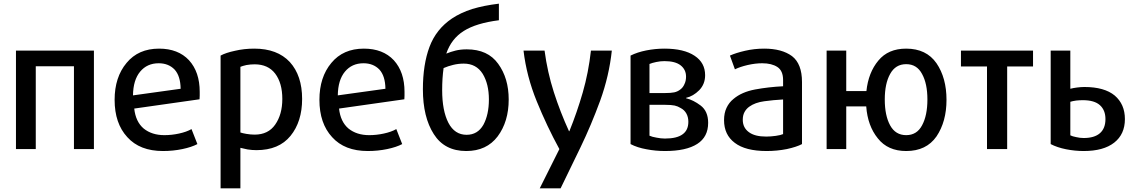

<svg xmlns="http://www.w3.org/2000/svg" viewBox="-20 -816 6222 1051"><path d="M494.1 0Q494.1 -134.8 494.1 -539.1Q387.7 -539.1 67.4 -539.1Q67.4 -404.3 67.4 0Q94.7 0 175.8 0Q175.8 -113.3 175.8 -453.1Q228.5 -453.1 384.8 -453.1Q384.8 -339.8 384.8 0Q412.1 0 494.1 0Z M1073.2 -313.5Q1073.2 -421.9 1014.6 -486.3Q955.1 -549.8 850.6 -549.8Q737.3 -549.8 672.9 -471.7Q607.4 -393.6 607.4 -269.5Q607.4 -140.6 676.8 -65.4Q745.1 10.7 872.1 10.7Q927.7 10.7 978.5 0Q1029.3 -10.7 1060.5 -27.3Q1049.8 -54.7 1028.3 -109.4Q1001 -93.8 960 -85Q919.9 -76.2 879.9 -76.2Q811.5 -76.2 766.6 -112.3Q722.7 -149.4 714.8 -221.7Q834 -238.3 1072.3 -272.5Q1073.2 -282.2 1073.2 -293Q1073.2 -303.7 1073.2 -313.5ZM968.8 -330.1Q903.3 -321.3 708 -293.9Q709 -377.9 747.1 -423.8Q785.2 -469.7 848.6 -469.7Q902.3 -469.7 935.5 -435.5Q967.8 -400.4 968.8 -330.1Z M1633.8 -274.4Q1633.8 -402.3 1566.4 -476.6Q1498 -549.8 1372.1 -549.8Q1316.4 -549.8 1266.6 -538.1Q1215.8 -527.3 1187.5 -511.7Q1187.5 -269.5 1187.5 214.8Q1214.8 214.8 1295.9 214.8Q1295.9 159.2 1295.9 -6.8Q1309.6 -2.9 1335 2Q1359.4 5.9 1383.8 5.9Q1506.8 5.9 1570.3 -72.3Q1633.8 -150.4 1633.8 -274.4ZM1525.4 -274.4Q1525.4 -189.5 1486.3 -133.8Q1448.2 -79.1 1374 -79.1Q1352.5 -79.1 1329.1 -83Q1306.6 -86.9 1295.9 -90.8Q1295.9 -210.9 1295.9 -450.2Q1307.6 -455.1 1329.1 -460Q1351.6 -463.9 1374 -463.9Q1447.3 -463.9 1486.3 -413.1Q1525.4 -361.3 1525.4 -274.4Z M2194.3 -313.5Q2194.3 -421.9 2135.7 -486.3Q2076.2 -549.8 1971.7 -549.8Q1858.4 -549.8 1793.9 -471.7Q1728.5 -393.6 1728.5 -269.5Q1728.5 -140.6 1797.9 -65.4Q1866.2 10.7 1993.2 10.7Q2048.8 10.7 2099.6 0Q2150.4 -10.7 2181.6 -27.3Q2170.9 -54.7 2149.4 -109.4Q2122.1 -93.8 2081.1 -85Q2041 -76.2 2001 -76.2Q1932.6 -76.2 1887.7 -112.3Q1843.8 -149.4 1835.9 -221.7Q1955.1 -238.3 2193.4 -272.5Q2194.3 -282.2 2194.3 -293Q2194.3 -303.7 2194.3 -313.5ZM2089.8 -330.1Q2024.4 -321.3 1829.1 -293.9Q1830.1 -377.9 1868.2 -423.8Q1906.2 -469.7 1969.7 -469.7Q2023.4 -469.7 2056.6 -435.5Q2088.9 -400.4 2089.8 -330.1Z M2764.6 -271.5Q2764.6 -387.7 2707 -466.8Q2650.4 -545.9 2535.2 -545.9Q2501 -545.9 2473.6 -539.1Q2446.3 -532.2 2422.9 -522.5Q2450.2 -603.5 2518.6 -646.5Q2586.9 -689.5 2710.9 -705.1Q2710.9 -735.4 2710.9 -795.9Q2628.9 -786.1 2564.5 -766.6Q2501 -746.1 2454.1 -714.8Q2367.2 -656.2 2331.1 -559.6Q2294.9 -462.9 2294.9 -327.1Q2294.9 -174.8 2354.5 -82Q2413.1 10.7 2532.2 10.7Q2643.6 10.7 2704.1 -69.3Q2764.6 -150.4 2764.6 -271.5ZM2656.2 -271.5Q2656.2 -188.5 2626 -132.8Q2594.7 -78.1 2534.2 -78.1Q2468.8 -78.1 2434.6 -143.6Q2400.4 -210 2400.4 -322.3Q2400.4 -355.5 2402.3 -385.7Q2404.3 -416 2408.2 -443.4Q2432.6 -454.1 2460.9 -460.9Q2489.3 -467.8 2518.6 -467.8Q2586.9 -467.8 2622.1 -412.1Q2656.2 -356.4 2656.2 -271.5Z M3329.1 -539.1Q3300.8 -539.1 3214.8 -539.1Q3201.2 -418 3169.9 -309.6Q3138.7 -201.2 3096.7 -97.7Q3095.7 -97.7 3094.7 -97.7Q3046.9 -202.1 3011.7 -311.5Q2976.6 -420.9 2960.9 -539.1Q2921.9 -539.1 2845.7 -539.1Q2862.3 -398.4 2918 -261.7Q2973.6 -125 3042 0Q3005.9 71.3 2934.6 214.8Q2962.9 214.8 3048.8 214.8Q3076.2 158.2 3158.2 -10.7Q3215.8 -129.9 3265.6 -265.6Q3314.5 -401.4 3329.1 -539.1Z M3856.4 -143.6Q3856.4 -207 3815.4 -238.3Q3775.4 -268.6 3735.4 -278.3Q3735.4 -278.3 3735.4 -280.3Q3774.4 -289.1 3807.6 -322.3Q3839.8 -355.5 3839.8 -404.3Q3839.8 -472.7 3782.2 -510.7Q3723.6 -549.8 3617.2 -549.8Q3567.4 -549.8 3517.6 -540Q3468.8 -530.3 3431.6 -511.7Q3431.6 -350.6 3431.6 -27.3Q3468.8 -7.8 3518.6 1Q3568.4 10.7 3620.1 10.7Q3736.3 10.7 3796.9 -28.3Q3856.4 -66.4 3856.4 -143.6ZM3735.4 -396.5Q3735.4 -373 3726.6 -355.5Q3718.8 -336.9 3704.1 -326.2Q3689.5 -314.5 3670.9 -310.5Q3652.3 -306.6 3619.1 -306.6Q3590.8 -306.6 3535.2 -306.6Q3535.2 -346.7 3535.2 -465.8Q3548.8 -471.7 3572.3 -476.6Q3594.7 -481.4 3617.2 -481.4Q3676.8 -481.4 3706.1 -458Q3735.4 -434.6 3735.4 -396.5ZM3748 -149.4Q3748 -103.5 3716.8 -81.1Q3685.5 -57.6 3620.1 -57.6Q3597.7 -57.6 3574.2 -62.5Q3549.8 -66.4 3535.2 -73.2Q3535.2 -128.9 3535.2 -242.2Q3556.6 -242.2 3621.1 -242.2Q3654.3 -242.2 3672.9 -238.3Q3690.4 -234.4 3706.1 -224.6Q3726.6 -213.9 3737.3 -194.3Q3748 -174.8 3748 -149.4Z M4370.1 -27.3Q4370.1 -112.3 4370.1 -367.2Q4370.1 -466.8 4315.4 -508.8Q4259.8 -549.8 4163.1 -549.8Q4109.4 -549.8 4058.6 -538.1Q4007.8 -526.4 3975.6 -511.7Q3984.4 -487.3 4002.9 -436.5Q4030.3 -450.2 4072.3 -460Q4114.3 -469.7 4152.3 -469.7Q4204.1 -469.7 4235.4 -449.2Q4266.6 -428.7 4266.6 -377.9Q4266.6 -366.2 4266.6 -343.8Q4186.5 -339.8 4113.3 -326.2Q4040 -312.5 3995.1 -274.4Q3970.7 -254.9 3957 -225.6Q3943.4 -197.3 3943.4 -158.2Q3943.4 -78.1 4002 -34.2Q4060.5 10.7 4176.8 10.7Q4233.4 10.7 4287.1 0Q4340.8 -11.7 4370.1 -27.3ZM4266.6 -82Q4253.9 -76.2 4226.6 -72.3Q4199.2 -68.4 4173.8 -68.4Q4111.3 -68.4 4079.1 -92.8Q4045.9 -117.2 4045.9 -160.2Q4045.9 -185.5 4055.7 -203.1Q4065.4 -220.7 4082 -232.4Q4113.3 -254.9 4163.1 -261.7Q4212.9 -268.6 4266.6 -271.5Q4266.6 -208 4266.6 -82Z M5161.1 -269.5Q5161.1 -389.6 5106.4 -469.7Q5050.8 -549.8 4940.4 -549.8Q4841.8 -549.8 4788.1 -484.4Q4733.4 -418.9 4722.7 -317.4Q4685.5 -317.4 4612.3 -317.4Q4612.3 -372.1 4612.3 -539.1Q4585.9 -539.1 4504.9 -539.1Q4504.9 -404.3 4504.9 0Q4531.2 0 4612.3 0Q4612.3 -58.6 4612.3 -233.4Q4639.6 -233.4 4721.7 -233.4Q4729.5 -127 4785.2 -58.6Q4839.8 10.7 4940.4 10.7Q5050.8 10.7 5106.4 -69.3Q5161.1 -150.4 5161.1 -269.5ZM5056.6 -271.5Q5056.6 -183.6 5027.3 -129.9Q4999 -76.2 4940.4 -76.2Q4881.8 -76.2 4852.5 -129.9Q4823.2 -183.6 4823.2 -271.5Q4823.2 -358.4 4852.5 -411.1Q4881.8 -464.8 4940.4 -464.8Q4999 -464.8 5027.3 -411.1Q5056.6 -358.4 5056.6 -271.5Z M5634.8 -452.1Q5634.8 -473.6 5634.8 -539.1Q5536.1 -539.1 5240.2 -539.1Q5240.2 -517.6 5240.2 -452.1Q5275.4 -452.1 5382.8 -452.1Q5382.8 -338.9 5382.8 0Q5410.2 0 5493.2 0Q5493.2 -113.3 5493.2 -452.1Q5528.3 -452.1 5634.8 -452.1Z M6137.7 -164.1Q6137.7 -245.1 6082 -293Q6025.4 -339.8 5916 -339.8Q5897.5 -339.8 5875 -336.9Q5853.5 -334 5838.9 -330.1Q5838.9 -399.4 5838.9 -539.1Q5812.5 -539.1 5731.4 -539.1Q5731.4 -411.1 5731.4 -27.3Q5766.6 -8.8 5815.4 1Q5864.3 10.7 5912.1 10.7Q6020.5 10.7 6079.1 -35.2Q6137.7 -81.1 6137.7 -164.1ZM6031.2 -164.1Q6031.2 -113.3 6001 -86.9Q5970.7 -60.5 5912.1 -60.5Q5891.6 -60.5 5871.1 -65.4Q5850.6 -69.3 5838.9 -75.2Q5838.9 -136.7 5838.9 -258.8Q5850.6 -262.7 5871.1 -265.6Q5890.6 -267.6 5907.2 -267.6Q5970.7 -267.6 6001 -240.2Q6031.2 -212.9 6031.2 -164.1Z"/></svg>

Font: DaxlinePro-Medium
Style: Medium
Weight: 400
Designer: Hans Reichel
Version: Version 7.502; 2006